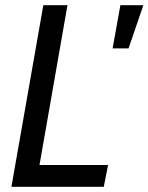

<svg xmlns="http://www.w3.org/2000/svg" viewBox="-20 -720 572 740"><path d="M24 0 147 -700H240L125 -42.5L91 -84H396.5L380 0ZM414 -533.5 444 -700H532.5L475.5 -533.5Z"/></svg>

Font: Cabin
Style: Italic
Weight: 400
Width: 4
Italic angle: -10°
Designer: Pablo Impallari
Foundry: Pablo Impallari. http://www.impallari.com Igino Marini. http://www.ikern.com
Version: Version 3.001